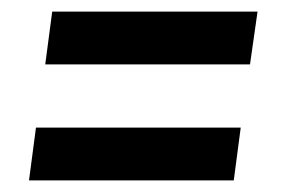

<svg xmlns="http://www.w3.org/2000/svg" viewBox="-20 -438 493 331"><path d="M58 -327 70 -418H424L411 -327ZM30 -127 42 -218H395L383 -127Z"/></svg>

Font: Alumni Sans Thin ExtraBold
Style: Italic
Weight: 800
Italic angle: -8°
Version: Version 1.016